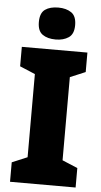

<svg xmlns="http://www.w3.org/2000/svg" viewBox="-62 -975 531 1012"><g transform="rotate(5 204.0 -468.5)"><path d="M378 0H31V-103L112 -137V-577L31 -611V-714H378V-611L297 -577V-137L378 -103ZM205 -937Q247 -937 274 -918.5Q301 -900 301 -852Q301 -805 273.5 -786.5Q246 -768 205 -768Q162 -768 135.5 -786.5Q109 -805 109 -852Q109 -900 135 -918.5Q161 -937 205 -937Z"/></g></svg>

Font: Noto Sans Lao UI SemCond Blk
Style: Regular
Weight: 900
Width: 4
Designer: Monotype Design Team
Foundry: Monotype Imaging Inc.
Version: Version 2.000; ttfautohint (v1.8.4.7-5d5b)